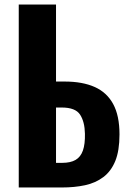

<svg xmlns="http://www.w3.org/2000/svg" viewBox="-20 -830 583 850"><path d="M63 0V-810H228V-469H266Q345 -469 399 -445Q453 -421 481 -369.5Q509 -318 509 -235Q509 -163 490.5 -117.5Q472 -72 437.5 -46Q403 -20 356.5 -10Q310 0 254 0ZM228 -109H255Q292 -109 314.5 -122Q337 -135 347 -163.5Q357 -192 356 -238Q355 -291 334.5 -322.5Q314 -354 253 -354H228Z"/></svg>

Font: Oswald SemiBold
Style: Regular
Weight: 600
Designer: Vernon Adams
Foundry: Vernon Adams
Version: Version 4.103;gftools[0.9.33.dev8+g029e19f]